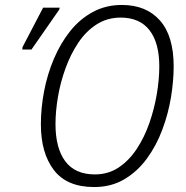

<svg xmlns="http://www.w3.org/2000/svg" viewBox="-20 -745 750 775"><path d="M360 10Q250 10 197.5 -58.5Q145 -127 145 -243Q145 -309 158 -377Q171 -445 197.5 -507.5Q224 -570 263 -619Q302 -668 354.5 -696.5Q407 -725 472 -725Q570 -725 625.5 -662.5Q681 -600 681 -477Q681 -418 670 -351.5Q659 -285 635 -221Q611 -157 573 -105Q535 -53 482 -21.5Q429 10 360 10ZM363 -41Q417 -41 459 -69Q501 -97 532 -144Q563 -191 583 -248.5Q603 -306 613 -365.5Q623 -425 623 -477Q623 -572 583.5 -623Q544 -674 467 -674Q413 -674 370 -646.5Q327 -619 296 -572.5Q265 -526 244.5 -469.5Q224 -413 214 -354.5Q204 -296 204 -244Q204 -147 243.5 -94Q283 -41 363 -41ZM70 -545 71 -555 154 -714H221L219 -706L107 -545Z"/></svg>

Font: Noto Sans SemiCondensed Light
Style: Italic
Weight: 300
Width: 4
Italic angle: -12°
Designer: Monotype Design Team
Foundry: Monotype Imaging Inc.
Version: Version 2.013; ttfautohint (v1.8.4.7-5d5b)